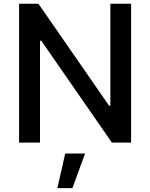

<svg xmlns="http://www.w3.org/2000/svg" viewBox="-20 -747 787 1006"><path d="M79.9 -727.3H181.5L551.5 -193.2H558.2V-727.3H666.9V0H566.1L196.4 -533.4H189.6V0H79.9ZM321.7 57.5H425.8L359.4 238.6H280.5Z"/></svg>

Font: Inter P Medium
Style: Regular
Weight: 500
Designer: Rasmus Andersson
Foundry: rsms
Version: Version 3.018;git-588b23468